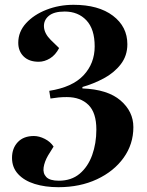

<svg xmlns="http://www.w3.org/2000/svg" viewBox="-20 -765 611 799"><path d="M510 -581Q510 -533 482.5 -497.5Q455 -462 412 -439Q369 -416 323 -403V-397Q428 -393 481.5 -347Q535 -301 535 -236Q535 -165 494.5 -108.5Q454 -52 383.5 -19Q313 14 223 14Q168 14 124.5 0.5Q81 -13 55.5 -40.5Q30 -68 30 -108Q30 -148 54 -173.5Q78 -199 121 -199Q143 -199 166.5 -187Q190 -175 203 -155L180 -118Q165 -92 161.5 -68Q158 -44 172.5 -28.5Q187 -13 225 -13Q277 -13 311.5 -42Q346 -71 363.5 -119.5Q381 -168 381 -226Q381 -296 348 -328.5Q315 -361 258 -361Q240 -361 224 -359.5Q208 -358 190 -355L185 -387Q281 -402 327.5 -451.5Q374 -501 374 -572Q374 -644 339.5 -680.5Q305 -717 249 -717Q204 -717 182.5 -698.5Q161 -680 163 -652.5Q165 -625 191 -599L226 -565Q211 -536 188 -522Q165 -508 141 -508Q101 -508 78.5 -530Q56 -552 56 -587Q56 -633 88.5 -668.5Q121 -704 173.5 -724.5Q226 -745 286 -745Q390 -745 450 -699.5Q510 -654 510 -581Z"/></svg>

Font: Literata 72pt
Style: Bold Italic
Weight: 700
Italic angle: -2°
Designer: Latin by Veronika Burian and Jose Scaglione. Greek by Irene Vlachou. Cyrillic by Vera Evstafieva
Foundry: TypeTogether
Version: Version 3.002